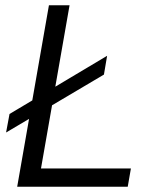

<svg xmlns="http://www.w3.org/2000/svg" viewBox="-20 -706 560 726"><path d="M45 0 165 -686H243L135 -69H475L463 0ZM3 -205 16 -275 385 -495 373 -424Z"/></svg>

Font: Archivo SemiBold Light
Style: Italic
Weight: 300
Italic angle: -10°
Version: Version 2.001